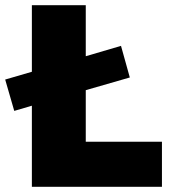

<svg xmlns="http://www.w3.org/2000/svg" viewBox="-43 -721 657 741"><path d="M-23 -414 80 -444V-701H288V-504L424 -544L458 -422L288 -373V-174H582V0H80V-313L12 -293Z"/></svg>

Font: Trueno
Style: ExBd
Weight: 800
Designer: Julieta Ulanovsky
Foundry: Julieta Ulanovsky
Version: Version 3.001b